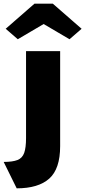

<svg xmlns="http://www.w3.org/2000/svg" viewBox="-62 -812 465 1047"><path d="M29 215 -42 71Q7 71 33.5 60.5Q60 50 70 21.5Q80 -7 80 -59V-533H266V-15Q266 109 206.5 162Q147 215 29 215ZM35 -598 -31 -655 126 -792H226L383 -655L317 -598L176 -681Z"/></svg>

Font: Lexend Deca ExtraBold
Style: Regular
Weight: 800
Designer: Bonnie Shaver-Troup, Thomas Jockin
Foundry: Lexend
Version: Version 1.008; ttfautohint (v1.8.4.7-5d5b)